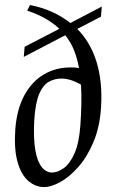

<svg xmlns="http://www.w3.org/2000/svg" viewBox="-20 -728 451 759"><path d="M154.4 11.5Q120.4 11.5 92.2 -12.6Q63.9 -36.7 49.5 -87.4Q35 -138.1 40.4 -216.1Q46.3 -295.6 75.9 -350.5Q105.6 -405.5 152.9 -433.5Q200.2 -461.5 259 -461.5Q265.9 -461.5 274.4 -461.1Q282.9 -460.7 292.4 -458.9Q285.4 -497.2 272.5 -529.6Q259.7 -562.1 238 -588.6L74 -503.1L77.4 -543.1L214.6 -614.1Q191.4 -636.4 159.7 -654.4Q128.1 -672.4 87.4 -686.1L98.5 -708Q146.1 -699 186 -680.8Q226 -662.7 258.3 -637L382.4 -702.1L379 -662.1L285.6 -613.6Q338.4 -560.1 362.1 -481.8Q385.8 -403.4 379.4 -303.1Q374.4 -225.9 349.7 -167.1Q325.1 -108.4 290.2 -68.7Q255.3 -28.9 218.8 -8.7Q182.3 11.5 154.4 11.5ZM185.5 -46Q207.7 -46 231.8 -63.1Q256 -80.2 274.4 -121.4Q292.9 -162.6 297.9 -235Q300.9 -278.3 301.6 -317.9Q302.3 -357.6 300.3 -393.1Q258.8 -417.5 222.5 -417.5Q196.5 -417.5 173.5 -404.9Q150.4 -392.3 135 -356.8Q119.6 -321.3 115.4 -251.4Q111.7 -180.1 119.6 -134.7Q127.5 -89.2 145 -67.6Q162.4 -46 185.5 -46Z"/></svg>

Font: Ancizar Serif Light
Style: Italic
Weight: 300
Italic angle: -4°
Designer: Cesar Puertas, Viviana Monsalve, Julian Moncada, Julian Prieto, Jose Castro, Felipe Aragon, Mariel Hernandez, Sara Alarc
Version: Version 8.100